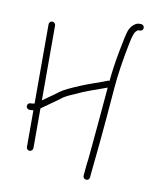

<svg xmlns="http://www.w3.org/2000/svg" viewBox="-83 -769 726 871"><g transform="rotate(10 280.0 -333.5)"><path d="M72 -262H65C61 -262 57.5 -260.5 54.5 -257.5C51.5 -254.5 50 -251 50 -247C50 -243 51.5 -239.5 54.5 -236.5C57.5 -233.5 61 -232 65 -232H72C76 -232 79.7 -232.3 83 -233V-64C83 -60 84.3 -56.5 87 -53.5C89.7 -50.5 93.2 -49 97.5 -49C101.8 -49 105.5 -50.5 108.5 -53.5C111.5 -56.5 113 -60 113 -64V-247C118.3 -250.3 124.7 -254.8 132 -260.5C139.3 -266.2 146.2 -271 152.5 -275C158.8 -279 166.7 -284.5 176 -291.5C185.3 -298.5 194.7 -305.5 204.2 -312.5C213.6 -319.5 241.8 -333 288.7 -352.9C305.8 -360.2 336.6 -371.6 381 -387L397 -393C396.3 -386.3 395 -370.7 393 -346C391 -321.3 388.3 -290.7 385 -254L375 -144C371.7 -107.3 369 -79 367 -59C364.3 -39 362.3 -21 361 -5L359 19C358.3 23 359.3 26.7 362 30C364.7 33.3 368.2 35.2 372.5 35.5C381.9 36.2 387.4 31.7 389 22L391 -2C392.3 -18 394.2 -36 396.5 -56C398.8 -76 401.7 -104.3 405 -141L415 -251C418.3 -287.7 422.3 -335.4 426.9 -394.3C431.4 -453.2 442.1 -524.7 459 -609C462.3 -625.7 466 -639.5 469.9 -650.5C473.9 -661.5 479.9 -669 488 -673H496C500 -673 503.5 -674.3 506.5 -677C509.5 -679.7 511 -683.2 511 -687.5C511 -691.8 509.5 -695.5 506.5 -698.5C503.5 -701.5 500 -703 496 -703H488C479.3 -703 470.5 -699 461.5 -691C452.5 -683 445.8 -672.8 441.5 -660.5C437.2 -648.2 430.2 -616.4 420.5 -565.3C410.9 -514.2 404 -467.1 400 -424C397.3 -424.7 395 -424.7 393 -424L370 -415C355.3 -409.7 339.8 -404.2 323.5 -398.5C307.2 -392.8 291 -386.7 275 -380C229.7 -361.1 200.3 -346.8 187 -337C177 -329.7 167.5 -322.7 158.5 -316C149.5 -309.3 141.7 -303.8 135 -299.5C128.3 -295.2 121 -290 113 -284V-629C113 -633 111.5 -636.5 108.5 -639.5C105.5 -642.5 101.8 -644 97.5 -644C93.2 -644 89.7 -642.5 87 -639.5C84.3 -636.5 83 -633 83 -629V-264Z"/></g></svg>

Font: Proton
Style: ExBd
Weight: 500
Version: Version 1.017